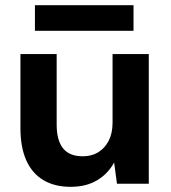

<svg xmlns="http://www.w3.org/2000/svg" viewBox="-20 -710 660 742"><path d="M253 12Q191 12 147.5 -14Q104 -40 81.5 -90.5Q59 -141 59 -214V-501H199V-228Q199 -168 223.5 -137Q248 -106 300 -106Q334 -106 359.5 -121.5Q385 -137 400 -166Q415 -195 415 -236V-501H555V0H432L421 -82Q398 -39 355.5 -13.5Q313 12 253 12ZM115 -591V-690H496V-591Z"/></svg>

Font: DM Sans 17pt ExtraBold
Style: Regular
Weight: 800
Version: Version 4.004;gftools[0.9.30]